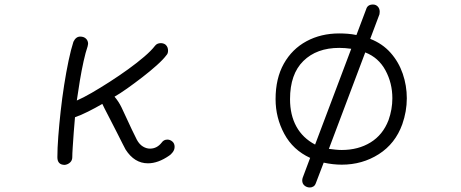

<svg xmlns="http://www.w3.org/2000/svg" viewBox="-20 -650 2040 850"><path d="M267 80Q234 80 234 46Q234 7 238 -45.5Q242 -98 248.5 -157Q255 -216 264 -273.5Q273 -331 283.5 -381Q294 -431 305 -465Q316 -488 335 -488Q351 -488 360.5 -479Q370 -470 370 -456Q370 -453 368 -445Q359 -419 350 -378.5Q341 -338 333.5 -292.5Q326 -247 320 -205Q348 -217 386 -239Q424 -261 466 -288Q508 -315 547.5 -343.5Q587 -372 618.5 -399Q650 -426 666 -447Q675 -459 692 -459Q703 -459 712 -453Q719 -447 721.5 -440Q724 -433 724 -426Q724 -413 717 -406Q703 -387 674 -361Q645 -335 610 -308Q575 -281 542.5 -258Q510 -235 487 -222Q505 -201 517.5 -175.5Q530 -150 545.5 -115.5Q561 -81 586 -31Q597 -11 612.5 -1.5Q628 8 644 8Q675 8 696 -19Q705 -32 721 -32Q733 -32 743 -23.5Q753 -15 753 0Q753 13 744.5 24Q736 35 729 39Q680 73 635 73Q575 73 536 12Q534 9 523.5 -12Q513 -33 498 -62.5Q483 -92 468 -121Q453 -150 443 -169.5Q433 -189 433 -190Q402 -172 370 -156Q338 -140 312 -131Q309 -100 306.5 -64.5Q304 -29 302 1Q300 31 300 46Q300 60 290.5 69Q281 78 267 80Z M1352 180Q1338 180 1328 171.5Q1318 163 1318 149Q1318 146 1318.5 143Q1319 140 1320 137L1353 49Q1277 14 1238.5 -57.5Q1200 -129 1200 -211Q1200 -303 1236.5 -368Q1273 -433 1337 -467.5Q1401 -502 1482 -502Q1500 -502 1519.5 -500.5Q1539 -499 1558 -495L1601 -609Q1607 -630 1631 -630Q1644 -630 1652.5 -621Q1661 -612 1661 -598Q1661 -591 1660 -587L1619 -478Q1673 -457 1709 -416.5Q1745 -376 1763 -323.5Q1781 -271 1781 -215Q1781 -157 1761 -100Q1730 -14 1657 32.5Q1584 79 1493 79Q1454 79 1413 70L1379 159Q1375 171 1367.5 175.5Q1360 180 1352 180ZM1375 -10 1535 -434Q1521 -436 1508 -437Q1495 -438 1482 -438Q1382 -438 1323 -380Q1264 -322 1264 -211Q1264 -141 1292 -90Q1320 -39 1375 -10ZM1436 9Q1451 11 1465.5 12.5Q1480 14 1493 14Q1566 14 1620.5 -19.5Q1675 -53 1700 -118Q1717 -166 1717 -215Q1717 -282 1686.5 -338.5Q1656 -395 1597 -418Z"/></svg>

Font: Hachi Maru Pop
Style: Regular
Weight: 400
Designer: Nontynet
Foundry: Nontynet
Version: Version 1.300